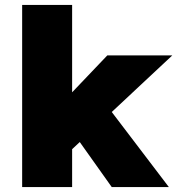

<svg xmlns="http://www.w3.org/2000/svg" viewBox="-20 -760 720 780"><path d="M70 0V-740H273V-385L416 -535H680L434 -305L666 0H434L304 -183L273 -154V0Z"/></svg>

Font: Lexend Black
Style: Regular
Weight: 900
Designer: Bonnie Shaver-Troup, Thomas Jockin
Foundry: Lexend
Version: Version 1.007; ttfautohint (v1.8.3)